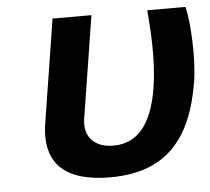

<svg xmlns="http://www.w3.org/2000/svg" viewBox="-44 -558 679 620"><g transform="rotate(-5 296.0 -248.5)"><path d="M289.6 15C471.2 15 556.6 -86.2 586.1 -272C597.4 -343.7 591.6 -462.5 579.1 -512H455.1C460.8 -446.1 467.2 -348.8 453.5 -262C437.8 -162.8 398.4 -86 308.6 -86C248.9 -86 212.2 -121.1 221.7 -181L274.1 -512H148.1L95.2 -178C73.8 -43.2 148.5 15 289.6 15Z"/></g></svg>

Font: Fog Sans
Style: It
Weight: 700
Foundry: Intel Corporation
Version: Version 1.00